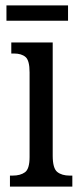

<svg xmlns="http://www.w3.org/2000/svg" viewBox="-20 -694 300 714"><path d="M17 0V-41H27Q56 -41 73 -53.5Q90 -66 90 -110V-425Q90 -469 75 -482Q60 -495 32 -495H22V-536H176V-115Q176 -68 193 -54.5Q210 -41 239 -41H249V0ZM4 -617V-674H233V-617Z"/></svg>

Font: Noto Serif ExtraCondensed
Style: Regular
Weight: 400
Width: 2
Designer: Monotype Design Team
Foundry: Monotype Imaging Inc.
Version: Version 2.015